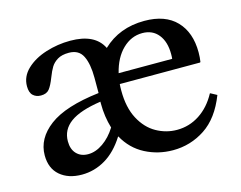

<svg xmlns="http://www.w3.org/2000/svg" viewBox="-80 -651 981 783"><g transform="rotate(-15 410.0 -260.0)"><path d="M328 -294V-359Q328 -417 311.5 -450.5Q295 -484 253 -484Q223 -484 205 -473Q187 -462 177.5 -446.5Q168 -431 158 -405Q146 -374 134.5 -359.5Q123 -345 99 -345Q79 -345 66 -357Q53 -369 53 -396Q53 -437 85 -467.5Q117 -498 167.5 -514Q218 -530 271 -530Q375 -530 408 -463Q478 -530 584 -530Q672 -530 718.5 -481.5Q765 -433 765 -349Q765 -327 762 -309L760 -307H421Q420 -298 420 -279Q420 -208 445.5 -160Q471 -112 512 -89Q553 -66 599 -66Q651 -66 694.5 -94.5Q738 -123 766 -175H768L794 -161Q759 -71 697.5 -30.5Q636 10 562 10Q499 10 445 -18Q391 -46 360 -102H359Q323 -45 276.5 -17.5Q230 10 177 10Q120 10 85 -20Q50 -50 50 -105Q50 -176 117 -226.5Q184 -277 328 -294ZM223 -64Q255 -64 286.5 -86Q318 -108 341 -145Q326 -195 326 -249V-258Q238 -245 197 -215Q156 -185 156 -136Q156 -102 174.5 -83Q193 -64 223 -64ZM654 -351Q655 -358 655 -371Q655 -423 630.5 -453.5Q606 -484 563 -484Q516 -484 479.5 -448.5Q443 -413 428 -351Z"/></g></svg>

Font: Minipax
Style: Regular
Weight: 400
Designer: Raphaël Ronot, Igor Stepanchenko (Cyrillic)
Foundry: steppetype
Version: Version 1.002